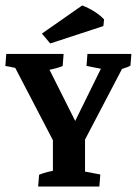

<svg xmlns="http://www.w3.org/2000/svg" viewBox="-20 -680 502 700"><path d="M173.3 -168 31.7 -439.9 61.5 -427.7 -0.5 -439.5 2.9 -483.4H211.9L208.5 -439.5Q189 -430.7 147 -422.9L155.8 -435.1L272.9 -201.7L289.6 -170.4ZM220.7 -170.9 353 -439.9 363.8 -426.3 295.4 -439.5 298.8 -483.4H459L455.6 -440.4Q446.3 -435.5 431.2 -430.7Q416 -425.8 397.9 -421.9L430.7 -439.9L289.6 -170.4ZM172.9 -7.3V-202.1H290V-7.3ZM119.1 0 122.6 -43Q136.7 -48.8 154.5 -53.2Q172.4 -57.6 191.4 -60.5L172.9 -12.2V-88.9H290V-12.2L272.9 -57.6L345.7 -43.9L342.3 0ZM163.1 -521.5 132.8 -557.6 279.8 -660.2Q330.1 -640.1 359.4 -609.4L356.9 -585Z"/></svg>

Font: Markazi Text
Style: Regular
Weight: 400
Designer: Borna Izadpanah (Arabic designer), Fiona Ross (Arabic design director) and Florian Runge (Latin designer)
Foundry: Borna Izadpanah and Florian Runge
Version: Version 1.000